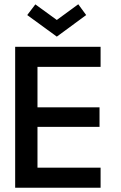

<svg xmlns="http://www.w3.org/2000/svg" viewBox="-20 -879 568 899"><path d="M51 -660H451V-566H155.5V-376.5H446V-285H155.5V-94H451V0H51ZM246 -707.5 107.5 -808.5 145.5 -858.5 246 -785.5 346.5 -859 383.5 -808.5Z"/></svg>

Font: League Spartan Medium
Style: Regular
Weight: 500
Foundry: The League of Moveable Type
Version: Version 2.002